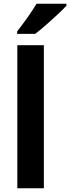

<svg xmlns="http://www.w3.org/2000/svg" viewBox="-20 -1000 373 1020"><path d="M213 0H72V-760H213ZM333 -970Q317 -952 287 -924Q257 -896 224.5 -867.5Q192 -839 167 -820H71V-833Q96 -865 125 -905.5Q154 -946 174 -980H333Z"/></svg>

Font: Noto Sans Gurmukhi UI SemiCondensed
Style: Bold
Weight: 700
Width: 4
Designer: Jelle Bosma - Monotype Design Team
Foundry: Monotype Imaging Inc.
Version: Version 2.004; ttfautohint (v1.8.4.7-5d5b)